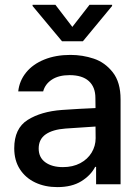

<svg xmlns="http://www.w3.org/2000/svg" viewBox="-20 -765 583 797"><path d="M237.3 -308.6Q270.5 -311 309.8 -313.2Q349.1 -315.4 376.5 -316.4L376 -358.4Q376 -403.8 348.6 -428.5Q321.3 -453.1 268.6 -453.1Q224.1 -453.1 195.8 -434.8Q167.5 -416.5 159.2 -385.7H55.7Q60.5 -429.7 88.4 -464.1Q116.2 -498.5 163.8 -517.8Q211.4 -537.1 272.5 -537.1Q322.8 -537.1 369.4 -521.5Q416 -505.9 448.2 -464.8Q480.5 -423.8 480.5 -352.5V0H378.9V-72.3H375Q356.9 -37.1 317.6 -12.7Q278.3 11.7 217.8 11.7Q167 11.7 126.5 -7.3Q85.9 -26.4 62.5 -62.7Q39.1 -99.1 39.1 -149.4Q39.1 -231.9 94.7 -267.1Q150.4 -302.2 237.3 -308.6ZM241.2 -71.3Q282.2 -71.3 313 -87.6Q343.8 -104 360.4 -131.6Q377 -159.2 377 -191.4L376.5 -239.7L252 -231.4Q198.7 -227.5 169.7 -207.3Q140.6 -187 140.6 -148.4Q140.6 -111.3 168.2 -91.3Q195.8 -71.3 241.2 -71.3ZM280.3 -653.3 351.6 -745.1H445.3V-740.2L324.2 -593.8H237.3L115.2 -740.2V-745.1H210Z"/></svg>

Font: Pretendard GOV Medium
Style: Regular
Weight: 500
Designer: Base glyphs from Inter by Rasmus Andersson; Hangeul glyphs from Noto Sans CJK(Source Han Sans) by Jang Soo-young and Kan
Foundry: Kil Hyung-jin
Version: Version 1.309